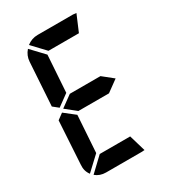

<svg xmlns="http://www.w3.org/2000/svg" viewBox="-183 -844 836 939"><g transform="rotate(-30 234.5 -375.0)"><path d="M360.4 -656.2H188.5L120.1 -728.5Q147.5 -750 181.6 -750H380.9L399.4 -748ZM153.3 -93.8H325.2L352.5 -1L334 0H134.8Q100.6 0 76.2 -20.5ZM140.6 -106.4 63.5 -34.2Q43.9 -59.6 46.9 -93.8L61.5 -336.9L94.7 -361.3L154.3 -314.5ZM161.1 -434.6 96.7 -387.7 66.4 -412.1 82 -656.2Q84 -689.5 106.4 -714.8L174.8 -642.6ZM109.4 -375 173.8 -421.9H346.7L405.3 -375L340.8 -328.1H168Z"/></g></svg>

Font: 7-Segment
Style: Regular
Weight: 400
Designer: Jan Bobrowski
Version: Version 3.0